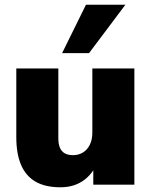

<svg xmlns="http://www.w3.org/2000/svg" viewBox="-20 -782 641 813"><path d="M236 11Q172 11 131 -12.5Q90 -36 69.5 -83Q49 -130 49 -202V-492H227V-197Q227 -173 233.5 -157Q240 -141 254 -133Q268 -125 289 -125Q313 -125 331.5 -136.5Q350 -148 360.5 -169.5Q371 -191 371 -220V-492H549V0H375V-90H391Q369 -41 329.5 -15Q290 11 236 11ZM243 -557 344 -762H511L357 -557Z"/></svg>

Font: Nunito Sans 12pt ExtraLight 12pt Black
Style: Regular
Weight: 900
Version: Version 3.101;gftools[0.9.27]